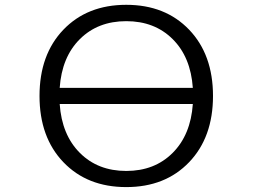

<svg xmlns="http://www.w3.org/2000/svg" viewBox="-20 -760 1040 790"><path d="M240.7 -92.8Q142.6 -195.3 142.6 -365.2Q142.6 -535.2 240.7 -637.7Q338.9 -740.2 499.5 -740.2Q660.2 -740.2 758.3 -637.7Q856.4 -535.2 856.4 -365.2Q856.4 -195.3 758.3 -92.8Q660.2 9.8 499.5 9.8Q338.9 9.8 240.7 -92.8ZM225.6 -332Q234.4 -205.1 308.6 -130.9Q382.8 -56.6 499.5 -56.6Q616.2 -56.6 690.4 -130.9Q764.6 -205.1 773.4 -332ZM225.6 -398.4H773.4Q764.6 -525.4 690.4 -599.1Q616.2 -672.9 499.5 -672.9Q382.8 -672.9 308.6 -599.1Q234.4 -525.4 225.6 -398.4Z"/></svg>

Font: Gen Shin Gothic Monospace Normal
Style: Regular
Weight: 350
Designer: [Source Han Sans]
Ryoko NISHIZUKA  (kana & ideographs); Paul D. Hunt (Latin, Greek & Cyrillic); Wenlong ZHANG  (bopomofo
Version: Version 1.002.20150607